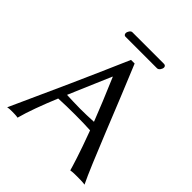

<svg xmlns="http://www.w3.org/2000/svg" viewBox="-209 -907 1048 1048"><g transform="rotate(45 314.5 -383.5)"><path d="M179 -228C204 -230 274 -231 308 -231C346 -231 401 -230 425 -228C474 -97 497 -19 503 3C520 0 536 0 553 0C570 0 596 0 613 3C563 -98 431 -439 339 -658H311C215 -436 117 -218 16 3C28 0 40 0 51 0C62 0 84 0 96 3C112 -58 143 -141 179 -228ZM407 -276C374 -274 333 -273 303 -273C274 -273 221 -275 199 -276L304 -522H306C347 -427 380 -345 407 -276ZM444 -726C457 -726 468 -744 468 -756C468 -762 464 -770 454 -770H209C198 -770 187 -753 187 -741C187 -734 191 -726 200 -726Z"/></g></svg>

Font: Libertinus Sans
Style: Regular
Weight: 400
Designer: Philipp H. Poll, Khaled Hosny
Foundry: Caleb Maclennan
Version: Version 7.050;RELEASE